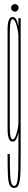

<svg xmlns="http://www.w3.org/2000/svg" viewBox="-20 -689 138 938"><path d="M49 229Q33.5 229 26.8 214.5Q20 200 18.5 163.8Q17 127.5 17 63.5H28Q28 121 29.2 155Q30.5 189 35 204Q39.5 219 49 219Q56 219 60.2 210.8Q64.5 202.5 66.5 184.2Q68.5 166 69.2 136.2Q70 106.5 70 63V-543V-600H81V64Q81 112 80.2 144Q79.5 176 76.2 194.5Q73 213 66.8 221Q60.5 229 49 229ZM41 3Q17 3 17 -58Q17 -119 17 -301Q17 -484 17 -545Q17 -606 41 -606Q57.5 -606 65.2 -579.5Q73 -553 73 -528L70 -512Q70 -534 61.2 -564.5Q52.5 -595 42 -595Q28 -595 28 -537.5Q28 -480 28 -301Q28 -123 28 -65.5Q28 -8 42 -8Q52.5 -8 61.2 -38.5Q70 -69 70 -91L73 -75Q73 -50 65.2 -23.5Q57.5 3 41 3ZM53 -632Q45.5 -632 39.8 -637.5Q34 -643 34 -651Q34 -658.5 39.5 -663.8Q45 -669 53 -669Q60 -669 65.5 -663.8Q71 -658.5 71 -651Q71 -643.5 65.8 -637.8Q60.5 -632 53 -632Z"/></svg>

Font: Anybody UltraCondensed Thin
Style: Regular
Weight: 100
Width: 1
Designer: Tyler Finck
Foundry: Etcetera Type Company
Version: Version 1.110